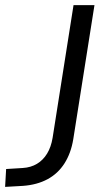

<svg xmlns="http://www.w3.org/2000/svg" viewBox="-53 -725 406 752"><path d="M-33 7 -29 -63 36 -67Q68 -69 92 -83.5Q116 -98 131.5 -123.5Q147 -149 153 -185L235 -705H317L234 -180Q225 -125 199.5 -85Q174 -45 133 -23Q92 -1 37 3Z"/></svg>

Font: Nunito Sans 10pt SemiCondensed
Style: Italic
Weight: 400
Width: 4
Italic angle: -9°
Designer: Vernon Adams
Foundry: Vernon Adams
Version: Version 3.101;gftools[0.9.27]